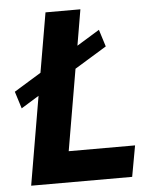

<svg xmlns="http://www.w3.org/2000/svg" viewBox="-51 -742 596 784"><g transform="rotate(-5 247.0 -350.0)"><path d="M165 -700 123 -456 12 -388 34 -318 107 -363 45 0H459L482 -127H210L267 -460L398 -540L376 -610L283 -553L308 -700Z"/></g></svg>

Font: Jost* 600 Semi Italic
Style: Italic
Weight: 600
Italic angle: -10°
Version: Version 3.200; ttfautohint (v0.97) -l 8 -r 50 -G 200 -x 14 -